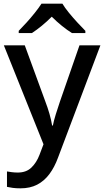

<svg xmlns="http://www.w3.org/2000/svg" viewBox="-20 -786 567 1046"><path d="M1 -539H115L227 -233Q240 -199 249.5 -166Q259 -133 264 -102H268Q273 -128 284 -163.5Q295 -199 307 -234L413 -539H527L296 73Q277 125 249 162.5Q221 200 182.5 220Q144 240 92 240Q67 240 49 237.5Q31 235 18 232V148Q29 150 44.5 152Q60 154 77 154Q123 154 151 127Q179 100 195 58L217 0ZM320 -766Q333 -744 355.5 -716.5Q378 -689 402.5 -662.5Q427 -636 445 -618V-606H372Q346 -622 317.5 -645Q289 -668 262 -695Q235 -668 207.5 -645.5Q180 -623 154 -606H82V-618Q101 -637 124.5 -663Q148 -689 170 -716.5Q192 -744 206 -766Z"/></svg>

Font: Noto Sans Cham Medium
Style: Regular
Weight: 500
Version: Version 2.002